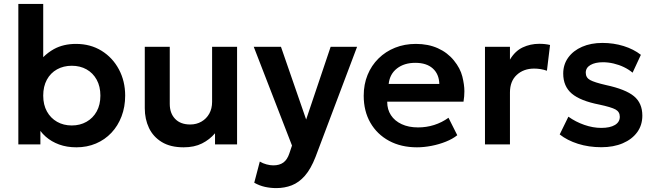

<svg xmlns="http://www.w3.org/2000/svg" viewBox="-20 -740 3356 984"><path d="M371.5 15Q322.5 15 283 0.5Q243.5 -14 214.5 -39.5Q199 -53 187 -69V0H74V-720H201.5V-447Q226 -471.5 256.5 -488.5Q305 -515 369.5 -515Q443.5 -515 500.5 -479.8Q557.5 -444.5 589.5 -384.2Q621.5 -324 621.5 -250Q621.5 -192.5 603 -143.8Q584.5 -95 551 -59.5Q517.5 -24 471.8 -4.5Q426 15 371.5 15ZM348 -97Q390 -97 423.2 -115.8Q456.5 -134.5 475.5 -168.8Q494.5 -203 494.5 -250Q494.5 -297 475.5 -331.5Q456.5 -366 423.5 -384.5Q390.5 -403 348 -403Q305.5 -403 272.2 -384.5Q239 -366 220.2 -331.5Q201.5 -297 201.5 -250Q201.5 -203 220.5 -168.8Q239.5 -134.5 272.5 -115.8Q305.5 -97 348 -97Z M921 15Q853.5 15 809.2 -12Q765 -39 743.5 -84.2Q722 -129.5 722 -185.5V-500H850V-207.5Q850 -159.5 877.5 -130.8Q905 -102 955 -102Q987 -102 1012.5 -116.8Q1038 -131.5 1052.5 -157.5Q1067 -183.5 1067 -218V-500H1195V0H1082V-57Q1054.5 -24.5 1015.2 -4.8Q976 15 921 15Z M1396 224Q1366.5 224 1338 217.8Q1309.5 211.5 1283 196.5L1311.5 88Q1327 97.5 1346 102.5Q1365 107.5 1380.5 107.5Q1412.5 107.5 1432.5 92.8Q1452.5 78 1463 46L1476.5 6L1280.5 -500H1420L1549 -127.5L1674.5 -500H1810L1597 64.5Q1573 126 1542.5 160.8Q1512 195.5 1475.2 209.8Q1438.5 224 1396 224Z M2117 15Q2035.5 15 1974 -18.2Q1912.5 -51.5 1878.2 -111Q1844 -170.5 1844 -249.5Q1844 -307.5 1863.8 -356Q1883.5 -404.5 1919.8 -440.2Q1956 -476 2004.8 -495.5Q2053.5 -515 2111.5 -515Q2174.5 -515 2224 -492.8Q2273.5 -470.5 2306.2 -430.2Q2339 -390 2349.5 -347.8Q2360 -305.5 2360 -272Q2360 -246.5 2355.5 -219H1964.5Q1964.5 -218 1964.5 -217Q1964.5 -179 1983.5 -149.8Q2002.5 -120.5 2038.2 -103.8Q2074 -87 2122.5 -87Q2165.5 -87 2205 -99.5Q2244.5 -112 2278.5 -136.5L2323.5 -47Q2300 -28 2265 -14Q2230 0 2191.2 7.5Q2152.5 15 2117 15ZM1972 -310H2231.5Q2230 -360.5 2198 -389.2Q2166 -418 2108.5 -418Q2051.5 -418 2014.5 -389.2Q1977.5 -360.5 1972 -310Z M2465.5 0V-500H2593.5V-434.5Q2619.5 -478.5 2658.8 -497Q2698 -515.5 2743.5 -515.5Q2759.5 -515.5 2773 -514Q2786.5 -512.5 2799 -509.5L2783 -377.5Q2767.5 -383 2750.8 -385.8Q2734 -388.5 2717.5 -388.5Q2663.5 -388.5 2628.5 -356.2Q2593.5 -324 2593.5 -266V0Z M3062 14.5Q2997.5 14.5 2942.2 -3Q2887 -20.5 2848.5 -51L2893 -142Q2930 -115.5 2974.5 -100Q3019 -84.5 3061.5 -84.5Q3106.5 -84.5 3131.5 -99.5Q3156.5 -114.5 3156.5 -141.5Q3156.5 -167 3134.5 -179Q3112.5 -191 3051.5 -204Q2954.5 -223 2910.5 -260.2Q2866.5 -297.5 2866.5 -363Q2866.5 -409.5 2892.2 -445Q2918 -480.5 2963.2 -500.2Q3008.5 -520 3067.5 -520Q3125 -520 3176.2 -504Q3227.5 -488 3264.5 -459L3222 -367.5Q3202.5 -384 3177.5 -396Q3152.5 -408 3124.8 -414.5Q3097 -421 3070 -421Q3030.5 -421 3006.2 -407Q2982 -393 2982 -367.5Q2982 -342 3004.5 -329.8Q3027 -317.5 3086 -304Q3186 -282.5 3229 -247Q3272 -211.5 3272 -147.5Q3272 -98.5 3245.5 -62.2Q3219 -26 3171.8 -5.8Q3124.5 14.5 3062 14.5Z"/></svg>

Font: Geologica EX Med
Style: Regular
Weight: 500
Designer: Sindre Bremnes, Frode Helland
Foundry: Monokrom Skriftforlag AS
Version: Version 1.010;gftools[0.9.28]